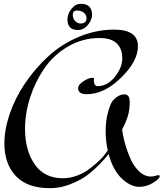

<svg xmlns="http://www.w3.org/2000/svg" viewBox="-20 -945 872 1005"><path d="M472 -532 471 -525Q472 -494 491 -494Q542 -494 581 -542.5Q620 -591 620 -640.5Q620 -690 591 -718Q562 -746 501 -746Q412 -746 336 -701.5Q260 -657 212 -587Q164 -517 137.5 -434.5Q111 -352 111 -271Q111 -158 161.5 -85Q212 -12 309 -12Q348 -12 386.5 -27Q425 -42 452 -64Q508 -107 534 -143L544 -158Q533 -205 533 -259Q533 -313 546 -360Q559 -407 573 -421Q601 -451 632 -451Q659 -451 659 -411Q659 -371 650 -340Q641 -309 619 -267V-266Q628 -207 647 -154Q666 -101 683 -78Q722 -21 769 -21Q783 -21 792.5 -24.5Q802 -28 809 -28Q816 -28 816 -23Q816 -10 782 11.5Q748 33 708.5 33Q669 33 627 -2Q585 -37 560 -102L548 -139Q530 -114 496 -80Q462 -46 429 -22.5Q396 1 345 20.5Q294 40 242 40Q122 40 62.5 -24Q3 -88 3 -193Q3 -267 31 -349.5Q59 -432 111.5 -509.5Q164 -587 233 -650.5Q302 -714 392.5 -752Q483 -790 577 -790Q702 -790 702 -703Q702 -625 614 -538.5Q526 -452 434 -452Q389 -452 389 -483Q389 -502 417 -520Q445 -538 466 -538Q472 -538 472 -532ZM402 -822Q433 -822 433 -850Q433 -866 419.5 -878Q406 -890 382 -890Q361 -890 361 -866Q361 -849 373 -835.5Q385 -822 402 -822ZM333 -844Q333 -871 353.5 -898Q374 -925 403.5 -925Q433 -925 447.5 -910Q462 -895 462 -868Q462 -841 440 -814.5Q418 -788 388.5 -788Q359 -788 346 -802.5Q333 -817 333 -844Z"/></svg>

Font: Mr Bedfort
Style: Regular
Weight: 400
Designer: Alejandro Paul
Foundry: Alejandro Paul
Version: Version 1.000